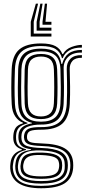

<svg xmlns="http://www.w3.org/2000/svg" viewBox="-20 -842 463 1035"><path d="M201.8 172.8Q44.5 172.8 35.2 68.2Q34.5 60.5 35 52.9Q35.5 45.2 36.5 37.2Q42.5 -18 97.5 -33.5V-37.2Q56 -49.5 52 -89.8Q51 -100 52 -113.2Q53.8 -137.2 64.6 -153.1Q75.5 -169 103.5 -177V-180.8Q80 -189 62.6 -214Q45.2 -239 43.2 -280.2Q40.8 -325 40.9 -371.2Q41 -417.5 43 -469.2Q46.2 -543.2 84.1 -575.5Q122 -607.8 201 -607.8Q253 -607.8 279.5 -593.1Q306 -578.5 316 -550.5H319.8Q334.8 -577.8 366.2 -589.1Q397.8 -600.5 421.5 -600V-585.5Q378.8 -586 353 -570Q327.2 -554 318.2 -528.5H314Q305.8 -561 280 -577.4Q254.2 -593.8 201 -593.8Q131.5 -593.8 97.5 -564.9Q63.5 -536 60.5 -469.5Q58.5 -416 58.4 -372.5Q58.2 -329 60.5 -281.5Q63 -236.2 81.1 -212.1Q99.2 -188 128 -180.2V-176.5Q95.8 -168.5 82.2 -153.9Q68.8 -139.2 66.8 -113.5Q65.8 -102.2 67 -89.5Q68.8 -68 79.9 -56.9Q91 -45.8 120 -37.5V-33.5Q86 -25.5 70.6 -9Q55.2 7.5 51.2 37.2Q50 45.5 49.2 51.9Q48.5 58.2 49.5 68Q54.2 115.2 89.8 137.6Q125.2 160 201.8 160Q280.5 160 316.9 137.4Q353.2 114.8 358.5 64.5Q360.2 48.8 358.2 32Q352.8 -12 317 -32.2Q281.2 -52.5 204.8 -55Q155 -56.5 135.1 -64.4Q115.2 -72.2 111.2 -89.2Q107.8 -102.2 110 -113.8Q114.2 -139.2 134.4 -148.2Q154.5 -157.2 201.2 -156.8Q273.2 -156.2 304.8 -187.6Q336.2 -219 339.8 -282Q341.2 -315.5 341.6 -343.1Q342 -370.8 341.4 -400.4Q340.8 -430 339.8 -470Q338.8 -504.2 359.6 -525.1Q380.5 -546 421.5 -544.8V-530.5Q386.2 -531.2 370.5 -513.6Q354.8 -496 355.8 -467.5Q357 -418 357.8 -375.6Q358.5 -333.2 356 -281.2Q352 -207.2 315.4 -175Q278.8 -142.8 201 -142.8Q161.5 -142.8 144.9 -136.6Q128.2 -130.5 125.8 -111Q125.5 -109.5 125.4 -103.5Q125.2 -97.5 126.2 -94.2Q129.8 -80 146.1 -75Q162.5 -70 205 -68.8Q288.5 -66.5 329 -42.2Q369.5 -18 374 32.2Q375.5 49.2 374.2 64.8Q369.2 120.2 328.1 146.5Q287 172.8 201.8 172.8ZM201.8 147.8Q130.5 147.8 98.6 129.1Q66.8 110.5 62.8 68Q61.8 59.2 62.2 52.4Q62.8 45.5 63.8 37.2Q67.5 5.5 86.5 -11.2Q105.5 -28 146.5 -34V-37.8Q114.2 -42 98.8 -54Q83.2 -66 80 -89.5Q78.5 -99.8 79.5 -113.5Q82.8 -165.5 152 -176.8V-180Q118.2 -187.5 99.4 -211.8Q80.5 -236 78 -283Q76 -324.5 76.1 -370.2Q76.2 -416 78 -468.2Q80.5 -528 110.4 -553.9Q140.2 -579.8 201 -579.8Q253.5 -579.8 279.2 -560.4Q305 -541 311.2 -497H315Q325.2 -535 350.1 -553.8Q375 -572.5 421.5 -573V-558.5Q373.2 -559.8 347.4 -534.9Q321.5 -510 323.2 -470.2Q324.8 -421 324.9 -373.2Q325 -325.5 323 -283.5Q319.8 -223.8 290.4 -196.9Q261 -170 200.8 -170.5Q158.8 -170.8 129.5 -158.9Q100.2 -147 96.2 -116.5Q94 -102.2 96.2 -90.2Q100.5 -63.2 126.9 -54.5Q153.2 -45.8 204.5 -44.2Q271.8 -42.2 305.9 -24.5Q340 -6.8 344.8 31.8Q346.8 49 345 64.8Q340.5 110.5 304.8 129.1Q269 147.8 201.8 147.8ZM201 -186Q251.5 -186 277.4 -208.8Q303.2 -231.5 305.8 -283.5Q308 -328.8 307.8 -372.8Q307.5 -416.8 305.8 -469Q303.8 -521.5 277.5 -543.5Q251.2 -565.5 201 -565.5Q146.2 -565.5 121.8 -541.5Q97.2 -517.5 95.5 -467.8Q94 -415 93.9 -372.9Q93.8 -330.8 95.5 -281.8Q97.8 -232 123.9 -209Q150 -186 201 -186ZM201 -200Q157 -200 135.9 -220.4Q114.8 -240.8 113 -284Q111.5 -328.2 111.5 -372.2Q111.5 -416.2 113 -466.8Q114.5 -512 136.1 -531.6Q157.8 -551.2 201 -551.2Q243.5 -551.2 264.9 -531.9Q286.2 -512.5 288 -468.8Q290 -416 290.1 -372.4Q290.2 -328.8 288.2 -284.5Q286 -240 264.4 -220Q242.8 -200 201 -200ZM201 -214.2Q233 -214.2 250.9 -230.9Q268.8 -247.5 270.5 -285.8Q274.2 -365.8 270.5 -468.2Q269 -506 250.9 -521.6Q232.8 -537.2 201 -537.2Q167.8 -537.2 149.8 -521Q131.8 -504.8 130.5 -466Q129 -419 128.8 -374.8Q128.5 -330.5 130.5 -284.8Q132.2 -247.5 149.8 -230.9Q167.2 -214.2 201 -214.2ZM201.8 134.2Q271 134.2 298.8 115.9Q326.5 97.5 328.8 66Q330.2 48.8 328 32Q324.5 2.8 296.4 -12.5Q268.2 -27.8 204.2 -31Q143 -34 114 -17.6Q85 -1.2 78.5 37.8Q77.2 45 76.6 52.1Q76 59.2 77.2 69Q81.2 104.2 111.1 119.2Q141 134.2 201.8 134.2ZM201.8 122Q145.5 122 119.9 109.4Q94.2 96.8 91 68.2Q89.8 60.5 90.2 53.4Q90.8 46.2 92.5 37.2Q97.8 2.5 124.6 -9.4Q151.5 -21.2 206 -19.5Q258.8 -17.8 284.4 -5.6Q310 6.5 313.8 32Q315.2 43 315.2 50Q315.2 57 314 65Q310.5 95.5 284.4 108.8Q258.2 122 201.8 122ZM201.8 108.8Q249 108.8 271.4 98.9Q293.8 89 297.5 64.8Q301 47 297 32Q294 13.8 272.9 5Q251.8 -3.8 204.5 -6.2Q156 -8.5 133.8 2.6Q111.5 13.8 107.5 37.2Q102.8 52.5 106.2 68.2Q109.2 89.2 131.4 99Q153.5 108.8 201.8 108.8ZM185.2 -822.2 161.8 -724.5V-661H257.2V-645H145.8V-724.5L173.2 -822.2ZM233.8 -822.2 225.2 -724.5H257.2V-708.5H209.2V-724.5L221.8 -822.2ZM209.5 -822.2 193.5 -724.5V-692.8H257.2V-676.8H177.5V-724.5L197.5 -822.2Z"/></svg>

Font: Big Shoulders Inline Text Medium
Style: Regular
Weight: 500
Designer: Patric King
Foundry: XO Type Co
Version: Version 1.000